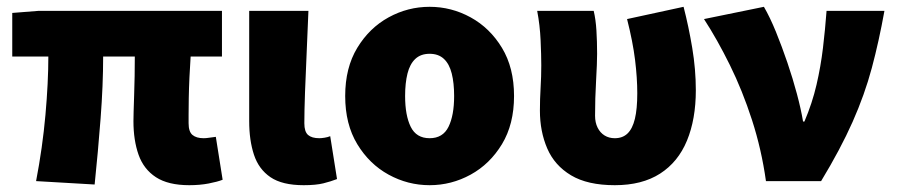

<svg xmlns="http://www.w3.org/2000/svg" viewBox="-20 -532 2634 564"><path d="M536 12Q474 12 438 -11.5Q402 -35 387 -77.5Q372 -120 372 -176Q372 -184 372.5 -204Q373 -224 374 -251.5Q375 -279 375.5 -308.5Q376 -338 376 -366H283Q283 -282 275.5 -184Q268 -86 258 10L86 0Q105 -99 113.5 -194.5Q122 -290 122 -366H16V-494L92 -500H632V-366H540Q538 -337 536.5 -305Q535 -273 534.5 -244Q534 -215 534 -195Q534 -175 534 -170Q534 -145 545.5 -135.5Q557 -126 578 -126Q586 -126 595 -127.5Q604 -129 614 -130L634 -4Q619 2 593 7Q567 12 536 12Z M872 12Q809 12 774.5 -11.5Q740 -35 726 -77.5Q712 -120 712 -176V-500H886Q884 -445 881 -381.5Q878 -318 876 -261.5Q874 -205 874 -170Q874 -145 885 -135.5Q896 -126 918 -126Q924 -126 933.5 -127.5Q943 -129 950 -132L970 -6Q952 1 930 6.5Q908 12 872 12Z M1242 12Q1178 12 1121.5 -19Q1065 -50 1029.5 -108.5Q994 -167 994 -250Q994 -333 1029.5 -391.5Q1065 -450 1121.5 -481Q1178 -512 1242 -512Q1306 -512 1362.5 -481Q1419 -450 1454.5 -391.5Q1490 -333 1490 -250Q1490 -167 1454.5 -108.5Q1419 -50 1362.5 -19Q1306 12 1242 12ZM1242 -126Q1281 -126 1297.5 -159.5Q1314 -193 1314 -250Q1314 -288 1307 -316Q1300 -344 1284 -359Q1268 -374 1242 -374Q1216 -374 1200 -359Q1184 -344 1177 -316Q1170 -288 1170 -250Q1170 -193 1186.5 -159.5Q1203 -126 1242 -126Z M1786 12Q1706 12 1657.5 -17Q1609 -46 1587.5 -96Q1566 -146 1566 -207Q1566 -241 1568 -274Q1570 -307 1570 -340Q1570 -370 1568 -414Q1566 -458 1558 -500H1724Q1730 -475 1732 -442.5Q1734 -410 1734 -374Q1734 -347 1731 -295Q1728 -243 1728 -192Q1728 -172 1735.5 -157Q1743 -142 1756 -134Q1769 -126 1786 -126Q1809 -126 1823.5 -140Q1838 -154 1845 -183Q1852 -212 1852 -258Q1852 -303 1845.5 -356Q1839 -409 1822 -476L1988 -512Q2003 -454 2013.5 -391Q2024 -328 2024 -267Q2024 -182 1998 -119Q1972 -56 1919 -22Q1866 12 1786 12Z M2230 0Q2217 -93 2189 -179.5Q2161 -266 2124 -341Q2087 -416 2048 -476L2224 -512Q2242 -481 2259.5 -438Q2277 -395 2293 -348Q2309 -301 2321 -256Q2333 -211 2339 -175H2343Q2366 -229 2378.5 -283Q2391 -337 2397.5 -391.5Q2404 -446 2408 -500H2578Q2562 -411 2541 -332.5Q2520 -254 2484.5 -174Q2449 -94 2392 0Z"/></svg>

Font: Source Sans 3 Black
Style: Regular
Weight: 900
Designer: Paul D. Hunt
Foundry: Adobe
Version: Version 3.046;hotconv 1.0.118;makeotfexe 2.5.65603